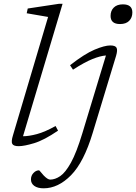

<svg xmlns="http://www.w3.org/2000/svg" viewBox="-20 -762 719 1014"><path d="M234 -672.5Q225 -674 203.5 -677.8Q182 -681.5 158.5 -685.5Q135 -689.5 121 -692L126.5 -717L292 -742H310.5L101.5 -42.5Q133 -42.5 175 -53.8Q217 -65 273.5 -96.5L286.5 -72Q212.5 -21.5 160 -5.8Q107.5 10 78.5 10Q52 10 45 -1.8Q38 -13.5 48.5 -47.5ZM564 -678Q564 -705.5 581 -722.2Q598 -739 629 -739Q679 -739 679 -696.5Q679 -669 662.2 -652Q645.5 -635 614 -635Q564 -635 564 -678ZM469.5 -60Q423 94.5 355 163.5Q287 232.5 210.5 232.5Q179 232.5 161.2 219.8Q143.5 207 143.5 185.5Q143.5 165.5 156.8 151.5Q170 137.5 186 137.5Q188 137.5 194.5 145.8Q201 154 211 165Q232 186.5 245 186.5Q271 186.5 298.2 168Q325.5 149.5 354.8 96.8Q384 44 415 -58.5L539.5 -469Q510 -467 468.2 -450.2Q426.5 -433.5 365.5 -394L350 -417.5Q426.5 -477.5 479.5 -499.8Q532.5 -522 562.5 -522Q589 -522 595.5 -509.8Q602 -497.5 593 -467Z"/></svg>

Font: Newsreader 6pt Light
Style: Italic
Weight: 300
Italic angle: -17°
Designer: Hugues Gentile
Foundry: Production Type
Version: Version 1.003; ttfautohint (v1.8.3)